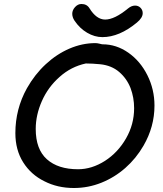

<svg xmlns="http://www.w3.org/2000/svg" viewBox="-20 -932 817 962"><path d="M350 10Q422 10 488 -16.5Q554 -43 608 -90.5Q662 -138 699 -202Q754 -297 754 -403Q754 -484 718.5 -555Q683 -626 623 -668Q563 -710 494 -710Q490 -710 479 -713Q467 -716 458 -716Q392 -716 328 -688.5Q264 -661 209 -610Q154 -559 115 -490Q57 -386 57 -265Q57 -181 96 -119Q135 -57 202 -24Q268 10 350 10ZM371 -84Q271 -84 215 -134Q159 -184 159 -286Q159 -356 190 -426Q221 -496 279 -547Q336 -598 410 -614Q443 -614 483 -610Q539 -604 577 -571.5Q615 -539 634 -491Q652 -443 652 -390Q652 -309 611.5 -238.5Q571 -168 506 -126Q440 -84 371 -84ZM493 -746Q578 -746 666 -819Q695 -843 695 -866Q695 -882 684 -893Q673 -904 657 -904Q639 -904 622 -890Q554 -834 507 -834Q463 -834 428 -891Q415 -912 388 -912Q370 -912 356 -896.5Q342 -881 342 -863Q342 -846 353 -829Q379 -790 416.5 -768Q454 -746 493 -746Z"/></svg>

Font: Balsamiq Sans
Style: Italic
Weight: 400
Italic angle: -12°
Designer: Michael Angeles
Foundry: Balsamiq SRL
Version: Version 1.020; ttfautohint (v1.8.4.7-5d5b);gftools[0.9.26]